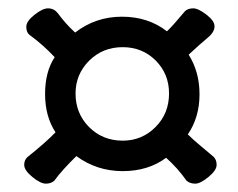

<svg xmlns="http://www.w3.org/2000/svg" viewBox="-20 -556 570 460"><path d="M274 -219Q320 -219 352.5 -251.5Q385 -284 385 -332Q385 -379 353 -411Q321 -443 274 -443Q226 -443 193.5 -410.5Q161 -378 161 -332Q161 -284 193.5 -251.5Q226 -219 274 -219ZM448 -116Q435 -116 427 -123Q406 -153 378 -178Q335 -146 274 -146Q212 -146 163 -182Q129 -149 110 -123Q102 -116 90 -116Q77 -116 57.5 -132Q38 -148 38 -161Q38 -172 45 -179Q90 -215 113 -239Q88 -277 88 -331Q88 -384 111 -419Q83 -449 50 -473Q43 -479 43 -492Q43 -505 62.5 -520.5Q82 -536 95 -536Q109 -536 118 -525Q137 -499 160 -478Q209 -516 272 -516Q335 -516 380 -481Q393 -493 423 -529Q430 -536 443 -536Q455 -536 474.5 -521Q494 -506 494 -493Q494 -479 477.5 -465.5Q461 -452 432 -425Q458 -384 458 -330Q458 -275 430 -234Q443 -221 463 -204.5Q483 -188 491 -181Q499 -174 499 -161Q499 -148 479.5 -132Q460 -116 448 -116Z"/></svg>

Font: LXGW WenKai Medium
Style: Regular
Weight: 500
Designer: LXGW / Fontworks Inc.
Foundry: LXGW / Fontworks Inc.
Version: Version 1.501; October 10, 2024